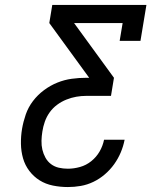

<svg xmlns="http://www.w3.org/2000/svg" viewBox="-20 -755 640 775"><path d="M254 0Q223 0 193.5 -6Q164 -12 140 -27Q116 -42 98.5 -65Q81 -88 73 -116Q65 -144 64.5 -174.5Q64 -205 69 -235Q74 -264 84 -293Q94 -322 113 -347Q132 -372 157.5 -391Q183 -410 211.5 -421.5Q240 -433 269.5 -437Q299 -441 328 -441H340L179 -662L191 -735H571L547 -590H463L475 -662H279L440 -441L428 -368H328Q308 -368 288 -364.5Q268 -361 248 -353Q228 -345 210.5 -332Q193 -319 180.5 -301.5Q168 -284 161 -264Q154 -244 151 -224Q148 -206 147.5 -187Q147 -168 151 -151Q155 -134 163.5 -118.5Q172 -103 186 -92.5Q200 -82 217.5 -78Q235 -74 254 -74Q278 -74 303 -81Q328 -88 348.5 -104.5Q369 -121 382 -143.5Q395 -166 400 -191H483Q478 -165 467.5 -140Q457 -115 441 -92.5Q425 -70 403.5 -51.5Q382 -33 357 -21Q332 -9 306 -4.5Q280 0 254 0Z"/></svg>

Font: Iosevka Etoile Oblique
Style: Regular
Weight: 400
Italic angle: -9°
Designer: Belleve Invis
Foundry: Belleve Invis
Version: Version 15.5.2; ttfautohint (v1.8.4)